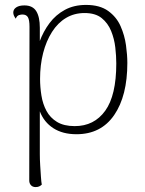

<svg xmlns="http://www.w3.org/2000/svg" viewBox="-20 -534 589 781"><path d="M330 -514Q386 -514 420 -489.5Q454 -465 470.5 -427.5Q487 -390 492.5 -350Q498 -310 498 -278Q498 -144 444.5 -66Q391 12 291 12Q235 12 197 -12.5Q159 -37 142 -81V93Q142 114 143.5 139Q145 164 146.5 185.5Q148 207 150 217Q147 220 141 223.5Q135 227 125 227Q113 227 106 219.5Q99 212 99 200L100 -425Q100 -453 93.5 -464Q87 -475 71 -475Q65 -475 57 -472.5Q49 -470 44 -458Q39 -465 36.5 -471Q34 -477 34 -483Q34 -496 46 -504Q58 -512 79 -512Q113 -512 127.5 -488.5Q142 -465 142 -421V-300L119 -275Q125 -321 140.5 -363.5Q156 -406 181.5 -440Q207 -474 244 -494Q281 -514 330 -514ZM324 -481Q282 -481 248.5 -461Q215 -441 191.5 -404Q168 -367 155.5 -318.5Q143 -270 143 -213Q143 -180 148.5 -145.5Q154 -111 169 -83Q184 -55 212 -38Q240 -21 284 -21Q363 -21 408 -83.5Q453 -146 453 -276Q453 -306 449 -341Q445 -376 432 -408Q419 -440 393.5 -460.5Q368 -481 324 -481Z"/></svg>

Font: Arima Thin ExtraLight
Style: Regular
Weight: 250
Version: Version 1.100